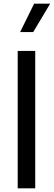

<svg xmlns="http://www.w3.org/2000/svg" viewBox="-20 -1021 292 1041"><path d="M89 -847C89 -847 165 -1001 165 -1001C165 -1001 252 -1001 252 -1001C252 -1001 160 -847 160 -847C160 -847 89 -847 89 -847ZM76 0C76 0 76 -745 76 -745C76 -745 171 -745 171 -745C171 -745 171 0 171 0C171 0 76 0 76 0Z"/></svg>

Font: Preevio_Regular
Style: Regular
Weight: 500
Designer: Gumpita Rahayu
Foundry: Tokotype Studio
Version: ""